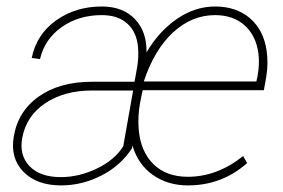

<svg xmlns="http://www.w3.org/2000/svg" viewBox="-20 -558 867 588"><path d="M555.7 9.8Q493.7 9.8 448.2 -22.2Q402.8 -54.2 385.7 -112.3L384.3 -105.5H385.3Q350.6 -51.3 291.3 -20.8Q231.9 9.8 167 9.8Q92.8 9.8 52 -31.7Q11.2 -73.2 22 -138.7Q34.7 -217.3 98.9 -262.5Q163.1 -307.6 260.7 -307.6H392.1L399.9 -351.6Q405.3 -383.3 402.8 -412.6Q398.9 -459.5 370.1 -485.6Q341.3 -511.7 292 -511.7Q220.7 -511.7 168.7 -474.9Q116.7 -438 102.5 -377L77.1 -380.4Q91.8 -452.6 151.6 -495.4Q211.4 -538.1 292 -538.1Q356 -538.1 392.8 -500Q429.7 -461.9 428.7 -397.5Q466.8 -462.4 522 -500.2Q577.1 -538.1 638.7 -538.1Q703.6 -538.1 745.4 -502.2Q787.1 -466.3 796.4 -403.8Q802.2 -364.3 795.4 -322.8L788.1 -281.7H417L415.5 -275.4L409.2 -244.1Q401.4 -202.6 404.8 -161.6Q410.6 -93.8 450 -55.2Q489.3 -16.6 555.2 -16.6Q645 -16.6 724.6 -80.1L736.8 -58.6Q659.7 9.8 555.7 9.8ZM166.5 -15.6Q221.7 -15.6 276.4 -41.7Q331.1 -67.9 357.4 -109.9L387.7 -280.8H261.7Q177.2 -280.8 119.1 -242.2Q61 -203.6 48.3 -136.7Q38.1 -83 70.3 -49.3Q102.5 -15.6 166.5 -15.6ZM638.7 -511.7Q566.9 -511.7 509.5 -458.3Q452.1 -404.8 420.4 -308.6H765.1L768.6 -324.2Q775.4 -359.9 771.5 -394Q764.2 -449.2 729 -480.5Q693.8 -511.7 638.7 -511.7Z"/></svg>

Font: Roboto Thin
Style: Italic
Weight: 250
Italic angle: -12°
Designer: Google
Version: Version 2.134; 2016